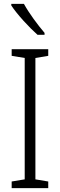

<svg xmlns="http://www.w3.org/2000/svg" viewBox="-20 -967 309 987"><path d="M103 -947H38V-939C67 -894 131 -825 173 -788H209V-798C174 -839 130 -898 103 -947ZM228 0V-34L162 -45V-669L228 -680V-714H40V-680L107 -669V-45L40 -34V0Z"/></svg>

Font: Noto Sans Arabic Cond Light
Style: Regular
Weight: 300
Width: 3
Designer: Monotype Design Team, Nadine Chahine, Nizar Qandah and Khaled Hosny
Foundry: Monotype Imaging Inc.
Version: Version 2.012